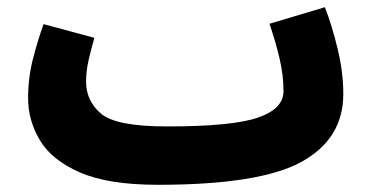

<svg xmlns="http://www.w3.org/2000/svg" viewBox="-20 -492 1023 533"><path d="M418 21Q702 21 817.5 -43Q933 -107 933 -231Q933 -291 917.5 -355.5Q902 -420 882 -472L728 -426Q745 -377 756 -330Q767 -283 767 -239Q767 -190 696 -165.5Q625 -141 444 -141Q302 -141 260.5 -176.5Q219 -212 219 -265Q219 -296 226.5 -327.5Q234 -359 242 -387L101 -425Q87 -387 72.5 -332.5Q58 -278 58 -219Q58 -158 90.5 -103Q123 -48 201.5 -13.5Q280 21 418 21Z"/></svg>

Font: Noto Sans Arabic Condensed Black
Style: Regular
Weight: 900
Width: 3
Designer: Nadine Chahine
Foundry: Monotype Imaging Inc.
Version: 1.001